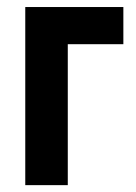

<svg xmlns="http://www.w3.org/2000/svg" viewBox="-20 -540 397 560"><path d="M53.7 -519.5H339.8V-411.1H177.7V0H53.7Z"/></svg>

Font: DINish
Style: Bold
Weight: 700
Designer: Bert Driehuis
Foundry: Playbeing
Version: Version 3.008; git-95204e4c-release